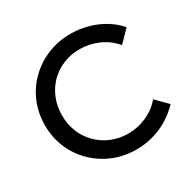

<svg xmlns="http://www.w3.org/2000/svg" viewBox="-160 -870 1039 1040"><g transform="rotate(-30 360.0 -350.0)"><path d="M408 11Q330 11 263.5 -16.5Q197 -44 146.5 -93.5Q96 -143 68.5 -208.5Q41 -274 41 -350Q41 -426 68.5 -491.5Q96 -557 146.5 -606.5Q197 -656 264 -683.5Q331 -711 408 -711Q463 -711 515.5 -696.5Q568 -682 612.5 -655Q657 -628 690 -590L620 -518Q581 -565 525 -589.5Q469 -614 408 -614Q352 -614 304.5 -594Q257 -574 222 -538.5Q187 -503 167.5 -455Q148 -407 148 -350Q148 -294 167.5 -246Q187 -198 223 -162Q259 -126 307 -106Q355 -86 411 -86Q472 -86 526.5 -110.5Q581 -135 619 -180L688 -110Q653 -73 608.5 -45.5Q564 -18 512.5 -3.5Q461 11 408 11Z"/></g></svg>

Font: Red Hat Display Medium
Style: Regular
Weight: 500
Designer: Pentagram, MCKL
Foundry: Pentagram, MCKL
Version: Version 1.023